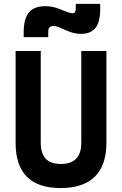

<svg xmlns="http://www.w3.org/2000/svg" viewBox="-20 -955 626 985"><path d="M290.9 9.8Q60.1 9.8 60.1 -222.7V-693.4H189V-222.7Q189 -168.5 214.1 -141.1Q239.3 -113.8 293 -113.8Q397 -113.8 397 -222.7V-693.4H525.9V-222.7Q525.9 -106.4 466.1 -48.3Q406.4 9.8 290.9 9.8ZM101.6 -764.6V-789.1Q101.6 -858.9 128.2 -891.1Q154.8 -923.3 212.4 -923.3Q231.9 -923.3 250 -919.7Q268.1 -916 288.1 -907.7Q314.5 -897 329.6 -891.8Q344.7 -886.7 352.5 -886.7Q368.7 -886.7 368.7 -909.7V-935.1H494.1V-910.6Q494.1 -843.3 470.2 -812.3Q446.3 -781.2 394 -781.2Q375 -781.2 354.5 -786.6Q334 -792 308.1 -804.2Q288.6 -813.5 275.6 -817.6Q262.7 -821.8 255.4 -821.8Q227.5 -821.8 227.5 -793.9V-764.6Z"/></svg>

Font: Cascadia Code
Style: Regular
Weight: 400
Monospace: yes
Designer: Aaron Bell
Foundry: Saja Typeworks
Version: Version 2106.017